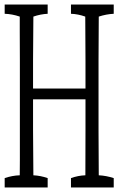

<svg xmlns="http://www.w3.org/2000/svg" viewBox="-33 -823 525 833"><path d="M460.4 -803.2Q460.4 -788.1 460.4 -763.2Q428.2 -761.7 395.5 -751Q394.5 -636.7 394.5 -561.5Q394.5 -412.1 394.5 -252.9Q394.5 -178.2 395.5 -62.5Q427.7 -61 460.4 -50.3Q460.4 -35.2 460.4 -9.8H274.9Q274.9 -34.7 274.9 -50.3Q306.2 -61.5 337.4 -62.5Q337.9 -102.5 337.9 -257.8Q337.9 -330.1 337.9 -392.1H110.4Q110.4 -331.1 110.4 -259.8Q110.4 -188 111.8 -62.5Q143.1 -61 173.8 -50.3Q173.8 -35.2 173.8 -9.8H-12.7Q-12.7 -34.7 -12.7 -50.3Q20 -61.5 52.7 -62.5Q53.2 -96.7 53.2 -127Q53.2 -348.6 53.2 -560.5Q52.7 -627.9 52.7 -685.1Q52.7 -722.7 52.7 -751Q20 -762.2 -12.7 -763.2Q-12.7 -788.1 -12.7 -803.2H173.8Q173.8 -788.1 173.8 -763.2Q142.6 -761.7 111.8 -751Q110.4 -629.4 110.4 -561.5Q110.4 -504.9 110.4 -439H337.9Q337.9 -504.9 337.9 -560.5Q337.9 -635.7 336.9 -751Q305.7 -762.2 274.9 -763.2Q274.9 -788.1 274.9 -803.2Z"/></svg>

Font: Scarab Serif
Style: Condensed-Light
Weight: 300
Designer: John Roberts
Foundry: Scarab
Version: 1.0